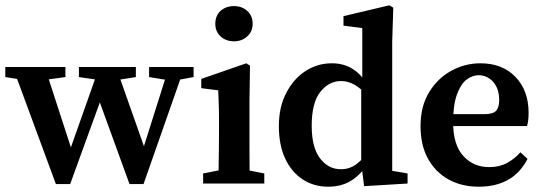

<svg xmlns="http://www.w3.org/2000/svg" viewBox="-23 -693 2050 725"><path d="M188 2 25 -440H146L253 -111L236 -112L352 -440H415L530 -114H512L615 -440H674L519 2H466L345 -331H363L242 2ZM-3 -402V-440H224V-402L122 -388H86ZM275 -402V-440H490V-402L402 -388H372ZM540 -402V-440H708V-402L637 -389H620Z M744 0V-38L835 -56H884L975 -38V0ZM801 0Q802 -21 802.5 -55.5Q803 -90 803.5 -127.5Q804 -165 804 -193V-236Q804 -274 803 -299Q802 -324 801 -352L737 -360V-395L907 -454L921 -445L919 -314V-193Q919 -165 919 -127.5Q919 -90 919.5 -55.5Q920 -21 921 0ZM861 -537Q830 -537 810 -555.5Q790 -574 790 -603Q790 -634 810 -652Q830 -670 861 -670Q890 -670 910.5 -652Q931 -634 931 -603Q931 -574 910.5 -555.5Q890 -537 861 -537Z M1216 12Q1162 12 1120 -15.5Q1078 -43 1054 -94Q1030 -145 1030 -217Q1030 -289 1058 -342.5Q1086 -396 1131 -425Q1176 -454 1230 -454Q1272 -454 1304 -435.5Q1336 -417 1364 -377H1384L1375 -321Q1343 -357 1317.5 -372Q1292 -387 1265 -387Q1219 -387 1186.5 -346Q1154 -305 1154 -218Q1154 -136 1185.5 -95Q1217 -54 1264 -54Q1298 -54 1324 -74Q1350 -94 1376 -131L1386 -75H1366Q1337 -31 1301 -9.5Q1265 12 1216 12ZM1352 10 1341 -76V-367L1345 -378V-587L1274 -596V-632L1447 -673L1462 -664L1458 -535V-48L1516 -38V0Z M1785 12Q1720 12 1670.5 -15.5Q1621 -43 1593 -94Q1565 -145 1565 -217Q1565 -292 1597.5 -345Q1630 -398 1681.5 -426Q1733 -454 1791 -454Q1874 -454 1923.5 -402.5Q1973 -351 1973 -267Q1973 -236 1967 -217H1616V-262H1807Q1840 -262 1851 -275.5Q1862 -289 1862 -315Q1862 -358 1839.5 -383.5Q1817 -409 1784 -409Q1761 -409 1739 -392.5Q1717 -376 1702.5 -336.5Q1688 -297 1688 -231Q1688 -146 1726.5 -104Q1765 -62 1824 -62Q1863 -62 1891.5 -77.5Q1920 -93 1942 -118L1969 -93Q1915 12 1785 12Z"/></svg>

Font: Lisu Bosa ExtraBold
Style: Regular
Weight: 800
Designer: David Morse, Annie Olsen, Victor Gaultney, Frank Grießhammer (Latin)
Foundry: SIL International
Version: Version 2.000